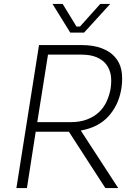

<svg xmlns="http://www.w3.org/2000/svg" viewBox="-20 -964 715 984"><path d="M64 0 180 -733H398Q458 -733 500.5 -717Q543 -701 568.5 -672.5Q594 -644 602 -605Q606 -584 606 -560Q606 -539 603 -517L601 -505Q587 -424 535.5 -367.5Q484 -311 394 -295L586 0H520L333 -289H328H163L118 0ZM226 -684 171 -338H343Q389 -338 425 -351.5Q461 -365 486 -388Q511 -411 526 -443Q541 -475 547 -511Q550 -531 550 -549Q550 -564 548 -579Q542 -611 524.5 -634Q507 -657 475.5 -670.5Q444 -684 398 -684ZM340 -797 249 -944H301L372 -828H390L494 -944H545L411 -797Z"/></svg>

Font: Sora ExtraLight
Style: Italic
Weight: 200
Designer: Jonathan Barnbrook, Juli√°n Moncada
Version: Version 1.000